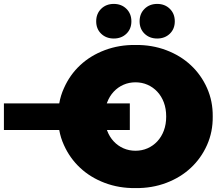

<svg xmlns="http://www.w3.org/2000/svg" viewBox="-275 -946 1131 982"><path d="M-255 -417H28Q35 -458 52 -495Q82 -563 135 -612.5Q188 -662 261 -689.5Q334 -717 418 -716Q502 -717 575 -689.5Q648 -662 701 -612.5Q754 -563 784 -495.5Q814 -428 813 -350Q814 -272 784 -204.5Q754 -137 701 -87.5Q648 -38 575 -10.5Q502 17 418 16Q334 17 261 -10.5Q188 -38 135 -87.5Q82 -137 52 -204Q35 -241 28 -281H-255ZM575 -350Q575 -390 563 -422Q551 -454 529.5 -477Q508 -500 479.5 -512.5Q451 -525 418 -525Q385 -525 356.5 -512.5Q328 -500 306.5 -477Q285 -454 273 -422L271 -417H389V-281H272L273 -278Q285 -246 306.5 -223Q328 -200 356.5 -187.5Q385 -175 418 -175Q451 -175 479.5 -187.5Q508 -200 529.5 -223Q551 -246 563 -278Q575 -310 575 -350ZM439 -837Q439 -876 464.5 -901Q490 -926 529 -926Q568 -926 593.5 -901Q619 -876 619 -837Q619 -798 593.5 -773.5Q568 -749 529 -749Q490 -749 464.5 -773.5Q439 -798 439 -837ZM217 -837Q217 -876 242.5 -901Q268 -926 307 -926Q346 -926 371.5 -901Q397 -876 397 -837Q397 -798 371.5 -773.5Q346 -749 307 -749Q268 -749 242.5 -773.5Q217 -798 217 -837Z"/></svg>

Font: CMG Sans Black
Style: Regular
Weight: 900
Designer: Julieta Ulanovsky
Foundry: Julieta Ulanovsky
Version: Version 7.200